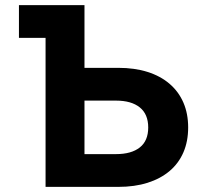

<svg xmlns="http://www.w3.org/2000/svg" viewBox="-20 -730 795 750"><path d="M310 -710V-465H442Q506 -465 556.5 -449Q607 -433 642.5 -402.5Q678 -372 696.5 -329Q715 -286 715 -232Q715 -178 696.5 -135Q678 -92 642.5 -62Q607 -32 556.5 -16Q506 0 442 0H158V-582H54V-710ZM310 -128H433Q493 -128 526 -154Q559 -180 559 -232Q559 -284 526 -310.5Q493 -337 433 -337H310Z"/></svg>

Font: Geist
Style: Bold
Weight: 400
Designer: Basement.studio, Andrés Briganti, Mateo Zaragoza
Foundry: Basement.studio, Vercel, Andrés Briganti, Guido Ferreyra, Mateo Zaragoza
Version: Version 1.401